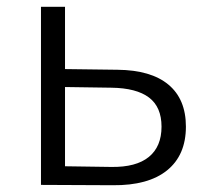

<svg xmlns="http://www.w3.org/2000/svg" viewBox="-20 -546 603 567"><path d="M529 -172Q529 -88 473.5 -43Q418 2 313 1L101 0V-526H172V-342L327 -340Q426 -339 477.5 -296Q529 -253 529 -172ZM457 -172Q457 -230 420 -258Q383 -286 309 -287L172 -289V-55L309 -53Q382 -52 419.5 -82.5Q457 -113 457 -172Z"/></svg>

Font: CMG Sans
Style: Regular
Weight: 400
Designer: Julieta Ulanovsky
Foundry: Julieta Ulanovsky
Version: Version 7.200